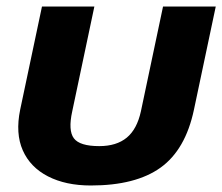

<svg xmlns="http://www.w3.org/2000/svg" viewBox="-20 -560 683 590"><path d="M259 10Q182 10 127.5 -18Q73 -46 50 -98Q27 -150 42 -223L109 -540H270L202 -218Q189 -159 207 -135Q225 -111 285 -111Q338 -111 369.5 -137Q401 -163 413 -218L481 -540H643L576 -223Q550 -100 473.5 -45Q397 10 259 10Z"/></svg>

Font: Kanit SemiBold
Style: Italic
Weight: 600
Italic angle: -12°
Designer: Katatrad Team
Foundry: CadsonDemak
Version: Version 2.000; ttfautohint (v1.8.3)